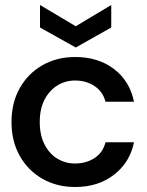

<svg xmlns="http://www.w3.org/2000/svg" viewBox="-20 -736 588 768"><path d="M281 12Q207 12 149.5 -21Q92 -54 59 -112.5Q26 -171 26 -248Q26 -325 59 -383.5Q92 -442 149.5 -475Q207 -508 281 -508Q373 -508 436 -460Q499 -412 516 -329H402Q392 -369 358.5 -391.5Q325 -414 280 -414Q242 -414 210 -394.5Q178 -375 158.5 -338Q139 -301 139 -248Q139 -195 158.5 -157.5Q178 -120 210 -101Q242 -82 280 -82Q325 -82 358.5 -104Q392 -126 402 -167H516Q500 -87 436.5 -37.5Q373 12 281 12ZM283 -546 140 -626V-716L283 -631L425 -716V-626Z"/></svg>

Font: HostGroteskMedium
Style: Regular
Weight: 500
Designer: Doukan Karapınar based on Poppins by Indian Type Foundry, Jonny Pinhorn
Foundry: Element Type
Version: Version 1.001; ttfautohint (v1.8.4.7-5d5b)